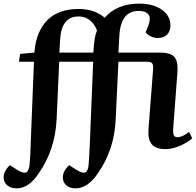

<svg xmlns="http://www.w3.org/2000/svg" viewBox="-73 -802 1074 1051"><path d="M18.1 229Q-13.7 229 -33.4 212.4Q-53.2 195.8 -53.2 168.9Q-53.2 134.8 -19 102.1L22.9 128.9Q56.6 148.9 70.8 141.4Q85 133.8 88.9 99.1Q93.8 47.4 95.2 -20L112.8 -463.9H30.8L37.1 -506.8L115.2 -514.2L116.2 -525.9Q127.4 -632.8 187.5 -692.9Q247.6 -752.9 357.9 -752.9Q443.8 -752.9 500 -705.1Q567.9 -782.2 689 -782.2Q764.6 -782.2 812.3 -749.3Q859.9 -716.3 859.9 -662.1Q859.9 -632.3 842.3 -613.3Q824.7 -594.2 792 -594.2Q750 -594.2 724.1 -625L737.8 -659.2Q747.1 -683.1 746.8 -701.7Q746.6 -720.2 731 -731.2Q715.3 -742.2 686 -742.2Q586.4 -742.2 580.1 -603L575.2 -514.2H803.2Q854.5 -514.2 876.7 -494.9Q898.9 -475.6 898.9 -428.2Q898.9 -422.9 898.4 -414.6Q897.9 -406.2 897.9 -402.8L875 -97.2Q873.5 -72.3 878.7 -61.5Q883.8 -50.8 898.9 -50.8Q924.8 -50.8 961.9 -80.1L979 -44.9Q954.1 -22.5 912.8 -4.2Q871.6 14.2 833 14.2Q777.3 14.2 756.1 -14.4Q734.9 -43 740.2 -100.1L765.1 -422.9Q766.6 -445.8 760.3 -454.8Q753.9 -463.9 735.8 -463.9H575.2L560.1 -147Q552.7 19.5 461.9 147.9Q438 184.6 406.7 206.8Q375.5 229 340.8 229Q309.1 229 290 212.4Q271 195.8 271 168.9Q271 134.8 305.2 102.1L347.2 128.9Q380.9 148.9 395 141.4Q409.2 133.8 412.1 99.1Q414.6 74.7 418.9 -20L437 -463.9H251L236.8 -147Q228 19 140.1 145Q85.9 229 18.1 229ZM255.9 -582 252 -514.2H438Q441.9 -567.4 445.3 -589.4Q448.7 -611.3 458 -636.2Q426.3 -711.9 356.9 -711.9Q262.2 -711.9 255.9 -582Z"/></svg>

Font: Literata SemiBold
Style: Italic
Weight: 650
Italic angle: -2.39999°
Designer: Latin by Veronika Burian and Jose Scaglione. Greek by Irene Vlachou. Cyrillic by Vera Evstafieva
Foundry: TypeTogether
Version: Version 3.021